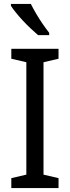

<svg xmlns="http://www.w3.org/2000/svg" viewBox="-20 -964 358 984"><path d="M280 0H38V-51L115 -69V-645L38 -663V-714H280V-663L203 -645V-69L280 -51ZM138 -944Q149 -922 165 -894.5Q181 -867 199 -841Q217 -815 232 -796V-784H175Q159 -798 138.5 -817Q118 -836 98 -857.5Q78 -879 61.5 -899.5Q45 -920 36 -934V-944Z"/></svg>

Font: Noto Sans SemiCondensed
Style: Regular
Weight: 400
Width: 4
Version: Version 2.013